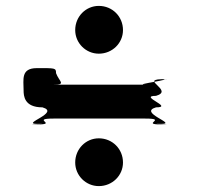

<svg xmlns="http://www.w3.org/2000/svg" viewBox="-20 -740 673 651"><path d="M315 -720C271 -720 235 -684 235 -638C235 -594 271 -558 315 -558C361 -558 397 -594 397 -638C397 -684 361 -720 315 -720ZM60 -434C60 -415 62 -376 124 -376C186 -358 50 -320 105 -320C167 -320 44 -318 106 -318C179 -318 82 -338 162 -338H472C552 -338 454 -318 527 -318C589 -318 466 -320 528 -320C582 -320 447 -358 509 -376C571 -376 447 -415 509 -415C571 -433 455 -471 528 -471C590 -471 465 -472 527 -472C580 -472 428 -453 472 -453H162C206 -453 180 -464 170 -492C170 -510 167 -509 105 -509C50 -509 60 -470 60 -434ZM315 -271C271 -271 235 -235 235 -189C235 -145 271 -109 315 -109C361 -109 397 -145 397 -189C397 -235 361 -271 315 -271Z"/></svg>

Font: Hussar Przerywany
Style: Regular
Weight: 400
Foundry: Cannot Into Space Fonts
Version: Version 0.982